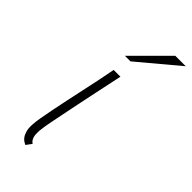

<svg xmlns="http://www.w3.org/2000/svg" viewBox="-244 -813 873 873"><g transform="rotate(45 192.5 -376.5)"><path d="M125 -105.5Q122.1 -85 122.1 -82Q122.1 -76.2 121.8 -67.9Q121.6 -59.6 123 -50.8Q124.5 -42 128.9 -33.4Q133.3 -24.9 142.6 -18.6L122.6 8.3Q117.2 5.4 109.4 0.7Q101.6 -3.9 94.5 -13.9Q87.4 -23.9 82.8 -40.5Q78.1 -57.1 80.1 -84Q81.1 -100.1 85.9 -128.2Q90.8 -156.2 97.9 -192.1Q105 -228 113.8 -269.3Q122.6 -310.5 131.8 -353.3Q141.1 -396 149.9 -438Q158.7 -480 165.5 -517.1H209Q193.4 -443.8 181.4 -387.2Q169.4 -330.6 160.6 -287.4Q151.9 -244.1 145.5 -213.1Q139.2 -182.1 135 -160.9Q130.9 -139.6 128.4 -126.5Q126 -113.3 125 -105.5ZM318.4 -760.7H385.3L191.9 -598.6H156.2Z"/></g></svg>

Font: Ufes Sans Thin
Style: Italic
Weight: 100
Designer: Ricardo Esteves & Thais Bronze
Foundry: ProDesignUfes - Ricardo Esteves, Thais Bronze
Version: Version 2.0